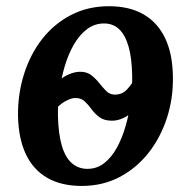

<svg xmlns="http://www.w3.org/2000/svg" viewBox="-20 -586 614 618"><path d="M243 12.5Q177 12.5 131.8 -13.8Q86.5 -40 63 -90.2Q39.5 -140.5 38 -212Q37 -282.5 57 -346.5Q77 -410.5 115.2 -459.8Q153.5 -509 208.2 -537.5Q263 -566 330.5 -566Q396.5 -566 442 -539.8Q487.5 -513.5 511.5 -463.2Q535.5 -413 536.5 -340Q538 -270.5 517.5 -207Q497 -143.5 458.2 -94.2Q419.5 -45 365 -16.2Q310.5 12.5 243 12.5ZM261.5 -42.5Q292 -42.5 315.5 -61Q339 -79.5 356 -110.2Q373 -141 384.2 -180Q395.5 -219 400.8 -260.8Q406 -302.5 405.5 -342Q404.5 -399 393.8 -436.2Q383 -473.5 363.5 -492Q344 -510.5 315 -510.5Q284.5 -510.5 260.2 -492.2Q236 -474 218 -443Q200 -412 188.5 -373.2Q177 -334.5 171.5 -292.8Q166 -251 166.5 -212Q168 -155 179 -117.2Q190 -79.5 211 -61Q232 -42.5 261.5 -42.5ZM341 -197.5Q315.5 -197.5 300.5 -208.5Q285.5 -219.5 275 -234Q264.5 -248.5 253 -259.5Q241.5 -270.5 223 -270.5Q212.5 -270.5 200.5 -265.2Q188.5 -260 178.2 -252.5Q168 -245 161 -236L170 -326.5Q182.5 -338.5 201.8 -346.8Q221 -355 238 -355Q260 -355 274.2 -343.8Q288.5 -332.5 299.8 -318.2Q311 -304 322.2 -292.8Q333.5 -281.5 349.5 -281.5Q373.5 -281.5 388.2 -297.5Q403 -313.5 412.5 -330L403.5 -224.5Q391.5 -212 374.2 -204.8Q357 -197.5 341 -197.5Z"/></svg>

Font: Merriweather 24pt SemiBold
Style: Italic
Weight: 600
Italic angle: -7.8°
Version: Version 2.101